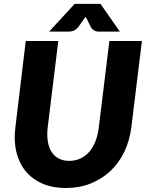

<svg xmlns="http://www.w3.org/2000/svg" viewBox="-20 -934 738 962"><path d="M48.5 0ZM327 -128Q357.5 -128 382.8 -139.8Q408 -151.5 427 -173.2Q446 -195 458.2 -226Q470.5 -257 475 -295.5L528 -728.5H691L638 -295.5Q629.5 -229 602.8 -173.2Q576 -117.5 533.2 -77.2Q490.5 -37 434 -14.5Q377.5 8 310 8Q242.5 8 191.5 -14.5Q140.5 -37 107.8 -77.2Q75 -117.5 61.8 -173.2Q48.5 -229 57 -295.5L109 -728.5H272L219 -295.5Q214.5 -257 219.5 -226Q224.5 -195 238.2 -173.2Q252 -151.5 274.2 -139.8Q296.5 -128 327 -128ZM580.5 -775.5H477.5Q473 -775.5 468 -776Q463 -776.5 457.2 -778.8Q451.5 -781 445.8 -785.5Q440 -790 435 -798.5L416 -837.5L409 -850L399.5 -837.5L372.5 -798.5Q357.5 -782 345.2 -778.8Q333 -775.5 324.5 -775.5H226L354 -914.5H483.5Z"/></svg>

Font: Lato Black
Style: Italic
Weight: 900
Italic angle: -7°
Designer: Lukasz Dziedzic
Foundry: tyPoland Lukasz Dziedzic
Version: Version 2.007; 2014-02-27